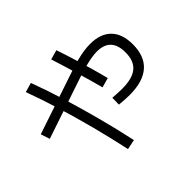

<svg xmlns="http://www.w3.org/2000/svg" viewBox="-187 -1054 1375 1375"><g transform="rotate(-45 500.0 -367.0)"><path d="M676.3 -200.6Q654.3 -200.6 626.8 -202.1Q599.3 -203.6 572.3 -206.6L573.7 -274.7Q598 -273 622.7 -271.5Q647.3 -270 667 -270Q773 -270 821.8 -310.5Q870.6 -351 870.6 -437.7Q870.6 -587.3 729.3 -587.3Q705.7 -587.3 674.8 -582.4Q644 -577.6 605 -567.3Q566 -556.9 515 -540.3L49 -383.3L26.3 -452L493 -609Q544.3 -626.7 586.7 -637.8Q629 -649 665.2 -654.5Q701.3 -660 732.7 -660Q837.7 -660 893.2 -603.8Q948.7 -547.7 948.7 -441Q948.7 -322 880.2 -261.3Q811.7 -200.6 676.3 -200.6ZM393.3 64.7Q362.6 -78.3 325.8 -219.2Q289 -360 248.3 -492.3Q207.6 -624.7 164.3 -741.7L236.4 -762.3Q280.7 -643.7 321.9 -510Q363 -376.3 400.5 -235Q438 -93.7 468.7 48.7ZM577 -377Q555.6 -458 525 -561.6Q494.3 -665.3 458.3 -778.3L531 -799Q553.4 -734.3 574.7 -664.8Q596 -595.3 615.5 -527.2Q635 -459 650.4 -397.6Z"/></g></svg>

Font: M PLUS 2 Thin
Style: Regular
Weight: 100
Designer: Coji Morishita
Foundry: UNDERFOREST DESIGN
Version: Version 1.001